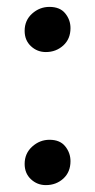

<svg xmlns="http://www.w3.org/2000/svg" viewBox="-20 -527 276 557"><path d="M113 -376Q88 -376 69.8 -393Q51.5 -410 51.5 -437.5Q51.5 -468 73.2 -487.5Q95 -507 123.5 -507Q154 -507 169.2 -488.2Q184.5 -469.5 184.5 -445.5Q184.5 -414 163.5 -395Q142.5 -376 113 -376ZM113 10Q88 10 69.8 -7Q51.5 -24 51.5 -51.5Q51.5 -82 73.5 -101.8Q95.5 -121.5 123.5 -121.5Q154 -121.5 169.2 -102.5Q184.5 -83.5 184.5 -59.5Q184.5 -28 163.8 -9Q143 10 113 10Z"/></svg>

Font: Merriweather 72pt Medium
Style: Regular
Weight: 500
Version: Version 2.100